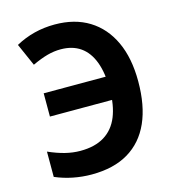

<svg xmlns="http://www.w3.org/2000/svg" viewBox="-110 -817 820 917"><g transform="rotate(-15 300.0 -358.0)"><path d="M231 11Q185 11 139.5 2Q94 -7 52 -25V-150Q95 -131 133 -121.5Q171 -112 208 -112Q280 -112 327 -141Q374 -170 396.5 -225.5Q419 -281 419 -361Q419 -441 398.5 -495.5Q378 -550 338.5 -577.5Q299 -605 241 -605Q208 -605 175 -596Q142 -587 99 -567L50 -678Q139 -727 244 -727Q343 -727 413.5 -683.5Q484 -640 522 -558.5Q560 -477 560 -362Q560 -242 523 -159Q486 -76 413 -32.5Q340 11 231 11ZM109 -308V-423H499L503 -308Z"/></g></svg>

Font: Noto Sans Mono
Style: Bold
Weight: 700
Designer: Monotype Design Team
Foundry: Monotype Imaging Inc.
Version: Version 2.014